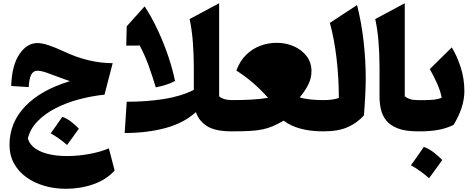

<svg xmlns="http://www.w3.org/2000/svg" viewBox="-20 -823 2965 1203"><path d="M50.3 -284.2Q54.2 -413.1 101.3 -483.2Q148.4 -553.2 215.3 -553.2Q243.7 -553.2 285.2 -539.3Q326.7 -525.4 381.3 -500Q536.6 -427.2 686 -427.2L634.8 -230Q551.8 -221.2 472.2 -199.7Q392.6 -178.2 325.9 -143.6Q259.3 -108.9 214.1 -61.8Q168.9 -14.6 154.3 44.9Q166.5 84 202.6 108.4Q238.8 132.8 290 143.8Q341.3 154.8 398.4 154.8Q468.8 154.8 539.6 141.8Q610.4 128.9 662.1 106.4L698.2 245.1Q647.9 302.2 566.2 331.1Q484.4 359.9 392.6 359.9Q322.3 359.9 258.5 341.6Q194.8 323.2 145.5 287.8Q96.2 252.4 67.9 201.2Q39.6 149.9 39.6 84.5Q39.6 -53.7 137.5 -156.5Q235.4 -259.3 418 -314.5Q390.6 -324.2 359.6 -335.4Q328.6 -346.7 299.8 -357.4Q243.7 -379.9 215.3 -379.9Q188.5 -379.9 175.8 -355.5Q163.1 -331.1 159.7 -277.3ZM370.6 -91.3Q399.6 -80.3 425.5 -60.5Q451.4 -40.7 474.3 -17Q456.3 8.1 437.8 33.8Q419.3 59.5 400 85.4Q377.6 65.6 352.1 47.2Q326.6 28.7 297.6 12.4Q316.9 -13.9 335 -39.8Q353 -65.8 370.6 -91.3Z M1353 -802.7V-219.7Q1380.4 -195.8 1432.6 -195.8H1433.1V0H1432.6Q1326.7 0 1275.6 -33.7Q1224.6 -67.4 1207.5 -120.6Q1132.3 -52.2 1017.6 -21Q902.8 10.3 761.2 10.3L773.9 -185.5Q897.9 -185.5 1005.9 -202.4Q1113.8 -219.2 1194.3 -259.8V-401.4Q1194.3 -482.9 1188.2 -561Q1182.1 -639.2 1168 -703.6ZM886.2 -783.2Q931.6 -713.9 969.2 -632.8Q1006.8 -551.8 1034.4 -470Q1062 -388.2 1076.7 -315.4Q1049.8 -300.8 1018.8 -291.5Q987.8 -282.2 956.1 -275.4Q934.6 -346.7 911.6 -410.6Q888.7 -474.6 855.5 -537.6L771 -537.1L773.9 -658.2Z M1433.1 0Q1422.4 0 1417 -8.1Q1411.6 -16.1 1411.6 -38.6V-157.2Q1411.6 -179.7 1417 -187.7Q1422.4 -195.8 1433.1 -195.8Q1502 -195.8 1556.6 -199Q1611.3 -202.1 1659.2 -210Q1615.7 -259.8 1566.2 -302.7Q1516.6 -345.7 1460.9 -380.9Q1482.9 -440.9 1522 -479.2Q1561 -517.6 1610.8 -536.1Q1660.6 -554.7 1713.4 -554.7Q1772 -554.7 1821.5 -532.7Q1871.1 -510.7 1901.4 -470.9Q1931.6 -431.2 1931.6 -376.5Q1931.6 -335 1912.6 -295.2Q1893.6 -255.4 1857.9 -212.9Q1882.3 -204.6 1921.9 -200.2Q1961.4 -195.8 2005.9 -195.8H2006.3V0H2005.9Q1845.7 0 1757.3 -66.9Q1721.2 -46.4 1691.2 -33.2Q1661.1 -20 1627.2 -12.7Q1593.3 -5.4 1547.4 -2.7Q1501.5 0 1433.1 0Z M2217.3 -791.5Q2244.6 -682.6 2258.1 -564.7Q2271.5 -446.8 2271.5 -332.5Q2271.5 -286.1 2268.3 -222.2Q2265.1 -158.2 2260.3 -100.1Q2219.2 -53.7 2159.7 -26.9Q2100.1 0 2006.3 0Q1995.6 0 1990.2 -8.1Q1984.9 -16.1 1984.9 -38.6V-157.2Q1984.9 -179.7 1990.2 -187.7Q1995.6 -195.8 2006.3 -195.8Q2032.2 -195.8 2057.1 -198.7Q2082 -201.7 2103 -209Q2103 -336.9 2088.6 -458.3Q2074.2 -579.6 2046.9 -679.7Z M2516.1 -802.7V-219.7Q2530.3 -208 2549.3 -201.9Q2568.4 -195.8 2598.1 -195.8H2598.6V0H2598.1Q2520 0 2472.4 -18.6Q2424.8 -37.1 2399.9 -68.4Q2375 -99.6 2366.5 -138.4Q2357.9 -177.2 2357.9 -217.3V-401.4Q2357.9 -483.9 2351.6 -562Q2345.2 -640.1 2331.1 -703.6Z M2635.7 97.2Q2668 109.4 2696.8 131.3Q2725.6 153.3 2751 179.7Q2731 207.5 2710.4 236.1Q2689.9 264.6 2668.5 293.5Q2643.6 271.5 2615.2 251Q2586.9 230.5 2554.7 212.4Q2576.2 183.1 2596.2 154.3Q2616.2 125.5 2635.7 97.2ZM2598.6 0Q2587.9 0 2582.5 -8.1Q2577.1 -16.1 2577.1 -38.6V-157.2Q2577.1 -179.7 2582.5 -187.7Q2587.9 -195.8 2598.6 -195.8H2645Q2676.3 -195.8 2702.1 -199Q2728 -202.1 2747.6 -210.4Q2739.7 -252.4 2719 -299.3Q2698.2 -346.2 2672.9 -390.1L2810.5 -525.9Q2842.3 -475.6 2866 -403.1Q2889.6 -330.6 2889.6 -252.4Q2889.6 -200.2 2871.6 -145.8Q2853.5 -91.3 2821.3 -40Q2777.8 -19 2727.1 -9.5Q2676.3 0 2614.7 0Z"/></svg>

Font: Pinar-FD ExtraBold
Style: Regular
Weight: 800
Designer: Amin Abedi
Version: Version 3.000